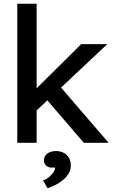

<svg xmlns="http://www.w3.org/2000/svg" viewBox="-20 -760 608 1022"><path d="M72 0V-740H175V-290L412 -525H551L305 -294L558 0H426L232 -226L175 -172V0ZM209 200Q230 195 251.5 172.5Q273 150 273 135Q273 132 269 131.5Q265 131 258.5 132Q252 133 244 131Q214 122 214 93Q214 71 232 57.5Q250 44 279 44Q313 44 335 65Q357 86 357 121Q357 159 323.5 191Q290 223 233 242Z"/></svg>

Font: Easer Grotesk
Style: Regular
Weight: 400
Designer: Boardeaser, Bonnie Shaver-Troup, Thomas Jockin
Foundry: Lexend
Version: Version 1.008;Glyphs 3.1.2 (3151)